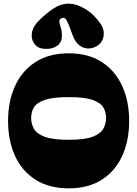

<svg xmlns="http://www.w3.org/2000/svg" viewBox="-20 -1025 746 1048"><path d="M355 3Q248 3 174 -44Q100 -91 62 -174Q24 -257 24 -365Q24 -472 62 -555.5Q100 -639 174 -686.5Q248 -734 355 -734Q462 -734 535.5 -686.5Q609 -639 647 -555.5Q685 -472 685 -365Q685 -257 647 -174Q609 -91 535.5 -44Q462 3 355 3ZM150 -381Q150 -350 165 -322.5Q180 -295 224 -278.5Q268 -262 355 -262Q442 -262 485.5 -278.5Q529 -295 544 -322.5Q559 -350 559 -381Q559 -413 544 -438.5Q529 -464 485.5 -479.5Q442 -495 355 -495Q268 -495 224 -479.5Q180 -464 165 -438.5Q150 -413 150 -381ZM153 -831Q153 -854 164 -875Q175 -896 192 -912Q226 -947 268 -976Q310 -1005 354 -1005Q398 -1005 447 -975Q496 -945 531 -892Q546 -869 546.5 -843.5Q547 -818 533.5 -797Q520 -776 493 -766Q456 -753 424 -770.5Q392 -788 374 -839Q360 -881 346.5 -908.5Q333 -936 313 -924Q302 -917 304 -904.5Q306 -892 312 -873.5Q318 -855 318 -830Q318 -795 294 -776.5Q270 -758 233 -758Q191 -758 172 -780.5Q153 -803 153 -831Z"/></svg>

Font: Bagel Fat One
Style: Regular
Weight: 400
Designer: Kyung-won Kim
Foundry: JAMO
Version: Version 1.000; ttfautohint (v1.8.4.7-5d5b);gftools[0.9.28]